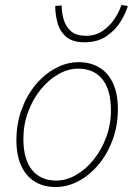

<svg xmlns="http://www.w3.org/2000/svg" viewBox="-20 -740 540 772"><path d="M204 12Q155 12 119.5 -10Q84 -32 65 -74Q46 -116 46 -176Q46 -243 67 -300Q88 -357 123.5 -399.5Q159 -442 204 -466Q249 -490 296 -490Q345 -490 380.5 -468Q416 -446 435 -404Q454 -362 454 -302Q454 -235 433 -178Q412 -121 376.5 -78.5Q341 -36 296 -12Q251 12 204 12ZM206 -14Q247 -14 286 -36.5Q325 -59 356.5 -98Q388 -137 407 -188Q426 -239 426 -296Q426 -379 391.5 -421.5Q357 -464 294 -464Q254 -464 214.5 -441.5Q175 -419 143.5 -380Q112 -341 93 -290Q74 -239 74 -182Q74 -100 108.5 -57Q143 -14 206 -14ZM320 -570Q271 -570 245.5 -592.5Q220 -615 211 -649Q202 -683 202 -716L228 -718Q228 -688 236.5 -660Q245 -632 266 -614Q287 -596 326 -596Q363 -596 391.5 -615Q420 -634 439.5 -662.5Q459 -691 468 -720L494 -716Q485 -685 463.5 -651Q442 -617 406.5 -593.5Q371 -570 320 -570Z"/></svg>

Font: Source Sans 3 ExtraLight ExtraLight
Style: Italic
Weight: 250
Italic angle: -11°
Version: Version 3.052;hotconv 1.1.0;makeotfexe 2.6.0